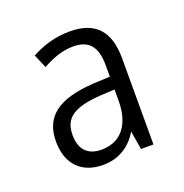

<svg xmlns="http://www.w3.org/2000/svg" viewBox="-73 -789 445 464"><g transform="rotate(-20 149.0 -556.5)"><path d="M152 -722C115 -722 82 -712 53 -696L68 -661C93 -675 119 -685 147 -685C185 -685 206 -666 206 -616V-586L162 -584C74 -578 30 -549 30 -483C30 -424 64 -391 118 -391C159 -391 190 -411 209 -444L217 -396H249V-618C249 -687 218 -722 152 -722ZM206 -553V-524C206 -465 179 -427 127 -427C93 -427 73 -446 73 -484C73 -529 101 -546 168 -551Z"/></g></svg>

Font: Noto Sans Display SemiCondensed Light
Style: Regular
Weight: 300
Width: 4
Designer: Monotype Design Team
Foundry: Monotype Imaging Inc.
Version: Version 1.900